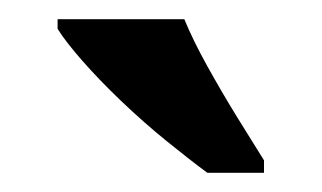

<svg xmlns="http://www.w3.org/2000/svg" viewBox="-20 -786 335 200"><path d="M196 -606Q177 -620 153 -639.5Q129 -659 106 -681Q83 -703 65.5 -723Q48 -743 40 -756V-766H172Q181 -744 196 -717Q211 -690 227 -664Q243 -638 255 -619V-606Z"/></svg>

Font: Noto Serif Armenian ExtraCondensed
Style: Bold
Weight: 700
Width: 2
Designer: Monotype Design Team
Foundry: Monotype Imaging Inc.
Version: Version 2.008; ttfautohint (v1.8.4.7-5d5b)